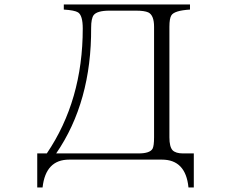

<svg xmlns="http://www.w3.org/2000/svg" viewBox="-20 -770 1040 861"><path d="M266.1 -750H832V-727.1Q761.7 -722.7 748.5 -701.2Q739.7 -687.5 739.7 -649.9V-154.3Q739.7 -111.8 753.9 -96.2Q768.1 -82 800.8 -82H849.1V70.8H825.2Q813 -54.2 706.1 -54.2H290Q184.6 -54.2 170.9 70.8H147V-82H189.9Q351.1 -319.8 351.1 -642.1Q351.1 -700.7 330.1 -714.4Q314.5 -724.1 266.1 -727.1ZM231.9 -82H601.1Q651.9 -82 664.1 -103Q670.9 -115.7 670.9 -154.3V-649.9Q670.9 -701.7 645 -714.4Q627.4 -722.2 590.8 -722.2H470.7Q415.5 -722.2 399.9 -702.1Q388.7 -686.5 388.7 -646Q390.6 -313 231.9 -82Z"/></svg>

Font: I.Ming
Style: Regular
Weight: 400
Designer: Ichiten Fonts Project
Version: Version 5.10 Mar 24, 2018